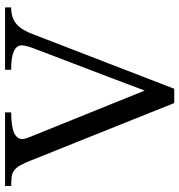

<svg xmlns="http://www.w3.org/2000/svg" viewBox="6 -718 730 783"><g transform="rotate(-90 371.5 -327.0)"><path d="M732.4 -647Q711.4 -647 694.8 -641.8Q678.2 -636.7 665 -625.7Q651.9 -614.7 641.4 -597.4Q630.9 -580.1 622.1 -555.7L400.4 18.1H342.3L108.9 -564.5Q97.2 -594.7 87.4 -611.3Q77.6 -627.9 66.2 -635.7Q54.7 -643.6 40 -645Q25.4 -646.5 3.9 -647V-671.9H304.2V-647Q245.1 -646.5 220.2 -634.8Q195.3 -623 195.3 -601.6Q195.3 -596.7 197.5 -589.4Q199.7 -582 202.1 -575.2Q249.5 -459 297.6 -338.9Q345.7 -218.8 393.1 -102.5Q395 -107.4 402.8 -127.9Q410.6 -148.4 422.1 -179.2Q433.6 -210 448 -247.8Q462.4 -285.6 477.3 -324.5Q492.2 -363.3 506.3 -400.6Q520.5 -438 532 -467.5Q543.5 -497.1 550.5 -516.4Q557.6 -535.6 558.6 -538.1Q567.9 -560.1 572.8 -577.6Q577.6 -595.2 577.6 -603.5Q577.6 -625 553.5 -636Q529.3 -647 478 -647V-671.9H732.4Z"/></g></svg>

Font: XB Niloofar
Style: Regular
Weight: 400
Designer: Behnam
Foundry: Irmug
Version: Version 7.201 2008